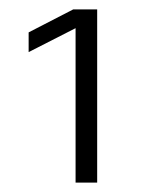

<svg xmlns="http://www.w3.org/2000/svg" viewBox="-20 -718 311 409"><path d="M41 -649V-607L141 -658V-329H187V-698H136Z"/></svg>

Font: Plexus Sans Light
Style: Regular
Weight: 300
Version: Version 2.001;PS 002.001;hotconv 1.0.70;makeotf.lib2.5.58329